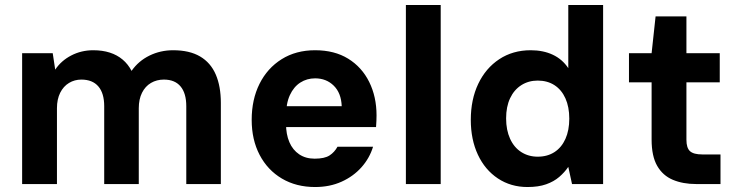

<svg xmlns="http://www.w3.org/2000/svg" viewBox="-20 -740 2969 772"><path d="M69 0V-526H192L202 -460Q226 -496 266.5 -517Q307 -538 355 -538Q392 -538 421.5 -528.5Q451 -519 473 -500.5Q495 -482 509 -455Q537 -495 581 -516.5Q625 -538 676 -538Q742 -538 784.5 -513Q827 -488 847.5 -440.5Q868 -393 868 -326V0H729V-313Q729 -365 706 -392.5Q683 -420 639 -420Q610 -420 587 -406.5Q564 -393 551 -367Q538 -341 538 -305V0H399V-313Q399 -365 375.5 -392.5Q352 -420 307 -420Q280 -420 257.5 -406.5Q235 -393 222 -367Q209 -341 209 -305V0Z M1247 12Q1171 12 1113.5 -22Q1056 -56 1024 -117Q992 -178 992 -258Q992 -340 1023.5 -403Q1055 -466 1112.5 -502Q1170 -538 1247 -538Q1325 -538 1380 -504Q1435 -470 1464.5 -410.5Q1494 -351 1494 -276Q1494 -266 1493.5 -254Q1493 -242 1492 -229H1091V-313H1354Q1352 -366 1322 -395.5Q1292 -425 1247 -425Q1214 -425 1187.5 -408Q1161 -391 1145.5 -357.5Q1130 -324 1130 -272V-243Q1130 -200 1143.5 -168.5Q1157 -137 1183 -119.5Q1209 -102 1245 -102Q1285 -102 1305 -115Q1325 -128 1337 -150H1480Q1466 -104 1433.5 -67.5Q1401 -31 1353.5 -9.5Q1306 12 1247 12Z M1612 0V-720H1752V0Z M2101 12Q2034 12 1982 -22.5Q1930 -57 1901.5 -118Q1873 -179 1873 -258Q1873 -340 1903 -403Q1933 -466 1987.5 -502Q2042 -538 2114 -538Q2164 -538 2202.5 -520Q2241 -502 2265 -466V-720H2405V0H2280L2265 -69Q2250 -47 2228.5 -28.5Q2207 -10 2176 1Q2145 12 2101 12ZM2142 -110Q2181 -110 2209.5 -128.5Q2238 -147 2253.5 -181.5Q2269 -216 2269 -263Q2269 -310 2253.5 -344.5Q2238 -379 2209.5 -397.5Q2181 -416 2142 -416Q2105 -416 2076 -397.5Q2047 -379 2031 -345Q2015 -311 2015 -264Q2015 -217 2031 -182Q2047 -147 2076 -128.5Q2105 -110 2142 -110Z M2779 0Q2726 0 2685.5 -17Q2645 -34 2622.5 -73Q2600 -112 2600 -179V-409H2509V-526H2600L2616 -674H2740V-526H2874V-409H2740V-178Q2740 -145 2754.5 -132Q2769 -119 2804 -119H2877V0Z"/></svg>

Font: DM Sans 9pt ExtraBold
Style: Regular
Weight: 800
Version: Version 4.004;gftools[0.9.30]